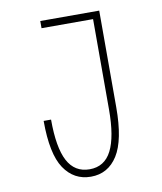

<svg xmlns="http://www.w3.org/2000/svg" viewBox="-81 -766 711 842"><g transform="rotate(-10 275.0 -344.5)"><path d="M256.5 11Q181 11 137.5 -53.8Q94 -118.5 94 -266H127Q127 -141.5 158.5 -81.8Q190 -22 256.5 -22Q323 -22 354 -83Q385 -144 385 -265.5V-668H155.5V-700H418V-270Q418 -123.5 375.5 -56.2Q333 11 256.5 11Z"/></g></svg>

Font: Trispace SemiCondensed Thin
Style: Regular
Weight: 100
Width: 4
Designer: Tyler Finck
Foundry: Etcetera Type Company
Version: Version 1.210; ttfautohint (v1.8.3)